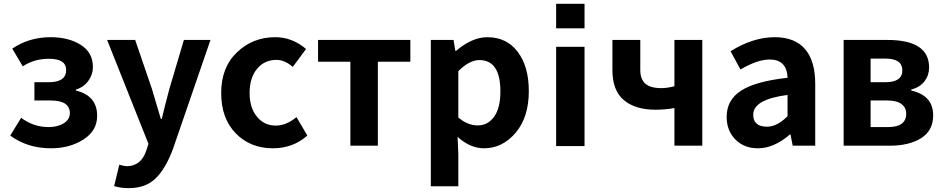

<svg xmlns="http://www.w3.org/2000/svg" viewBox="-20 -771 4998 1016"><path d="M250 13.7Q125 13.7 34.2 -53.7L91.8 -147.5Q158.2 -98.6 236.3 -98.6Q285.2 -98.6 317.4 -118.7Q349.6 -138.7 349.6 -171.9Q349.6 -239.3 248 -239.3H162.1V-335.9H237.3Q330.1 -335.9 330.1 -400.4Q330.1 -460 239.3 -460Q160.2 -460 100.6 -419.9L44.9 -513.7Q133.8 -574.2 248 -574.2Q342.8 -574.2 407.2 -533.7Q471.7 -493.2 471.7 -416Q471.7 -377.9 448.2 -344.2Q424.8 -310.5 381.8 -296.9V-292Q494.1 -264.6 494.1 -158.2Q494.1 -79.1 421.4 -32.7Q348.6 13.7 250 13.7Z M661.1 224.6Q619.1 224.6 584 213.9L611.3 100.6Q637.7 108.4 650.4 108.4Q727.5 108.4 754.9 23.4L765.6 -9.8L546.9 -559.6H695.3L784.2 -299.8Q791 -279.3 831.1 -141.6H835.9Q841.8 -168 855.5 -220.7Q869.1 -273.4 876 -299.8L953.1 -559.6H1093.8L895.5 16.6Q856.4 122.1 803.2 173.3Q750 224.6 661.1 224.6Z M1423.8 13.7Q1304.7 13.7 1227.5 -65.4Q1150.4 -144.5 1150.4 -279.3Q1150.4 -414.1 1233.9 -494.1Q1317.4 -574.2 1436.5 -574.2Q1526.4 -574.2 1599.6 -511.7L1529.3 -417Q1486.3 -454.1 1443.4 -454.1Q1378.9 -454.1 1339.8 -406.2Q1300.8 -358.4 1300.8 -279.3Q1300.8 -201.2 1339.4 -153.8Q1377.9 -106.4 1439.5 -106.4Q1495.1 -106.4 1548.8 -151.4L1606.4 -53.7Q1530.3 13.7 1423.8 13.7Z M1834 0V-444.3H1663.1V-559.6H2151.4V-444.3H1979.5V0Z M2259.8 214.8V-559.6H2379.9L2389.6 -502H2393.6Q2478.5 -574.2 2558.6 -574.2Q2661.1 -574.2 2719.7 -496.6Q2778.3 -418.9 2778.3 -289.1Q2778.3 -150.4 2708.5 -68.4Q2638.7 13.7 2541 13.7Q2467.8 13.7 2401.4 -46.9L2405.3 44.9V214.8ZM2627.9 -287.1Q2627.9 -453.1 2516.6 -453.1Q2463.9 -453.1 2405.3 -394.5V-149.4Q2454.1 -107.4 2507.8 -107.4Q2561.5 -107.4 2594.7 -153.3Q2627.9 -199.2 2627.9 -287.1Z M2922.9 -621.1V-751H3073.2V-621.1ZM2922.9 2V-523.4H3073.2V2Z M3548.8 0V-199.2Q3501 -190.4 3448.2 -190.4Q3341.8 -190.4 3281.2 -241.2Q3220.7 -292 3220.7 -400.4V-559.6H3368.2V-400.4Q3368.2 -351.6 3395 -328.1Q3421.9 -304.7 3479.5 -304.7Q3509.8 -304.7 3548.8 -314.5V-559.6H3696.3V0Z M3991.2 13.7Q3917 13.7 3871.1 -33.2Q3825.2 -80.1 3825.2 -152.3Q3825.2 -242.2 3901.9 -291.5Q3978.5 -340.8 4147.5 -359.4Q4143.6 -456.1 4052.7 -456.1Q3988.3 -456.1 3898.4 -403.3L3845.7 -500Q3965.8 -574.2 4079.1 -574.2Q4185.5 -574.2 4239.7 -511.7Q4293.9 -449.2 4293.9 -327.1V0H4174.8L4163.1 -59.6H4160.2Q4075.2 13.7 3991.2 13.7ZM4039.1 -100.6Q4091.8 -100.6 4147.5 -156.2V-268.6Q3965.8 -245.1 3965.8 -164.1Q3965.8 -100.6 4039.1 -100.6Z M4444.3 0V-559.6H4675.8Q4896.5 -559.6 4896.5 -414.1Q4896.5 -373 4872.6 -341.3Q4848.6 -309.6 4801.8 -296.9V-292Q4918 -265.6 4918 -161.1Q4918 -80.1 4854.5 -40Q4791 0 4688.5 0ZM4586.9 -335.9H4664.1Q4754.9 -335.9 4754.9 -398.4Q4754.9 -460.9 4666 -460.9H4586.9ZM4586.9 -98.6H4679.7Q4775.4 -98.6 4775.4 -169.9Q4775.4 -201.2 4750.5 -220.2Q4725.6 -239.3 4675.8 -239.3H4586.9Z"/></svg>

Font: Gen Shin Gothic Bold
Style: Bold
Weight: 700
Designer: [Source Han Sans]
Ryoko NISHIZUKA  (kana & ideographs); Paul D. Hunt (Latin, Greek & Cyrillic); Wenlong ZHANG  (bopomofo
Version: Version 1.002.20150607